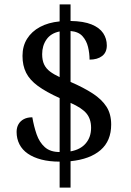

<svg xmlns="http://www.w3.org/2000/svg" viewBox="-20 -780 599 879"><path d="M253 -40Q206 -40 169.5 -49.5Q133 -59 107.5 -76.5Q82 -94 69 -119.5Q56 -145 56 -176Q56 -196 64.5 -211Q73 -226 89 -234.5Q105 -243 128 -243Q135 -202 147.5 -165.5Q160 -129 185 -106.5Q210 -84 253 -84V-331Q191 -359 153.5 -386.5Q116 -414 99.5 -447Q83 -480 83 -524Q83 -569 104 -602.5Q125 -636 163 -656.5Q201 -677 253 -682V-760H303V-684Q363 -683 399.5 -668Q436 -653 452.5 -628Q469 -603 469 -572Q469 -540 447.5 -523.5Q426 -507 390 -507Q390 -536 383 -565Q376 -594 357.5 -614.5Q339 -635 303 -638V-405Q363 -379 404.5 -352Q446 -325 467.5 -291.5Q489 -258 489 -210Q489 -135 440.5 -93Q392 -51 303 -42V79H253ZM303 -87Q348 -95 372.5 -123.5Q397 -152 397 -195Q397 -235 376 -260.5Q355 -286 303 -309ZM253 -636Q213 -628 193 -599.5Q173 -571 173 -532Q173 -504 182 -485Q191 -466 209 -452.5Q227 -439 253 -427Z"/></svg>

Font: Noto Rashi Hebrew
Style: Regular
Weight: 400
Version: Version 1.006